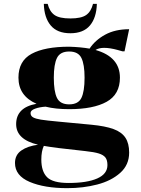

<svg xmlns="http://www.w3.org/2000/svg" viewBox="-20 -739 732 999"><path d="M208 -719H228Q238 -679 263.5 -661Q289 -643 346 -643Q403 -643 428.5 -661Q454 -679 464 -719H484Q482 -647 448 -606.5Q414 -566 346 -566Q278 -566 244 -606.5Q210 -647 208 -719ZM522 -490Q494 -490 477 -479Q604 -443 604 -335Q604 -248 535 -209.5Q466 -171 340 -171Q269 -171 217 -184Q186 -182 162.5 -173.5Q139 -165 139 -151Q139 -136 152 -128.5Q165 -121 193 -116.5Q221 -112 286 -106L456 -90Q528 -83 570.5 -67.5Q613 -52 632.5 -22.5Q652 7 652 55Q652 119 605.5 160.5Q559 202 486 221Q413 240 330 240Q211 240 134.5 207.5Q58 175 58 109Q58 67 91 44Q124 21 178 14Q64 -13 64 -93Q64 -180 170 -199Q76 -240 76 -335Q76 -422 144.5 -459Q213 -496 340 -496Q401 -494 446 -486Q475 -530 527 -558.5Q579 -587 652 -587L628 -472H617L592 -479Q552 -490 522 -490ZM420 -335Q420 -404 403.5 -437.5Q387 -471 340 -471Q293 -471 276.5 -437.5Q260 -404 260 -335Q260 -263 276.5 -229.5Q293 -196 340 -196Q387 -196 403.5 -229.5Q420 -263 420 -335ZM208 20Q195 48 195 91Q195 153 225 183Q255 213 337 213Q433 213 486 189.5Q539 166 539 120Q539 94 528.5 80.5Q518 67 494 59.5Q470 52 423 47L282 31Q229 24 208 20Z"/></svg>

Font: Chonburi
Style: Regular
Weight: 400
Designer: Thanarat Vachiruckul and Stawix Ruecha
Foundry: Cadson Demak & Katatrad
Version: Version 1.000